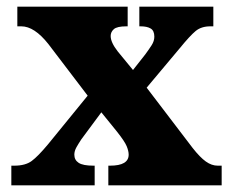

<svg xmlns="http://www.w3.org/2000/svg" viewBox="-20 -556 693 576"><path d="M14 0V-59H23Q56 -59 75 -73Q94 -87 124 -123L243 -269L125 -424Q83 -477 44 -477H32V-536H363V-477H359Q331 -477 321.5 -468.5Q312 -460 312 -448Q312 -429 333 -402L379 -346L416 -393Q427 -408 435 -420.5Q443 -433 443 -446Q443 -464 432 -470.5Q421 -477 402 -477H398V-536H620V-477H611Q584 -477 567 -463Q550 -449 519 -411L420 -293L558 -112Q580 -84 597.5 -71.5Q615 -59 633 -59H645V0H305V-59H310Q366 -59 366 -92Q366 -103 360 -117.5Q354 -132 331 -161L284 -219L224 -138Q216 -126 209.5 -114.5Q203 -103 203 -92Q203 -76 216 -67.5Q229 -59 260 -59H264V0Z"/></svg>

Font: Noto Serif Thai SemiCondensed Black
Style: Regular
Weight: 900
Width: 4
Designer: Monotype Design Team
Foundry: Monotype Imaging Inc.
Version: Version 2.002; ttfautohint (v1.8.4.7-5d5b)